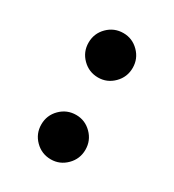

<svg xmlns="http://www.w3.org/2000/svg" viewBox="-118 -503 522 577"><g transform="rotate(30 143.5 -214.0)"><path d="M67 -72Q67 -104 89.5 -126.5Q112 -149 144 -149Q175 -149 197.5 -126.5Q220 -104 220 -72Q220 -40 197.5 -17.5Q175 5 144 5Q112 5 89.5 -17.5Q67 -40 67 -72ZM67 -356Q67 -388 89.5 -410.5Q112 -433 144 -433Q175 -433 197.5 -410.5Q220 -388 220 -356Q220 -324 197.5 -301.5Q175 -279 144 -279Q112 -279 89.5 -301.5Q67 -324 67 -356Z"/></g></svg>

Font: Milonga
Style: Regular
Weight: 400
Designer: Pablo Impallari, Brenda Gallo, Rodrigo Fuenzalida
Foundry: Pablo Impallari, Brenda Gallo, Rodrigo Fuenzalida
Version: Version 1.000; ttfautohint (v0.93) -l 8 -r 50 -G 200 -x 14 -